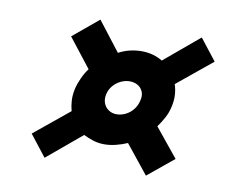

<svg xmlns="http://www.w3.org/2000/svg" viewBox="-56 -568 671 569"><g transform="rotate(10 279.0 -284.0)"><path d="M453 -350 558 -436 508 -500 403 -412Q390 -420 374 -424.5Q358 -429 340 -429Q323 -429 305.5 -425Q288 -421 271 -412L203 -500L126 -436L194 -349Q184 -336 176 -318.5Q168 -301 164 -284Q160 -265 161 -249Q162 -233 166 -218L61 -132L111 -68L215 -155Q229 -148 244.5 -143Q260 -138 278 -138Q295 -138 313 -142.5Q331 -147 347 -154L416 -68L494 -132L424 -218Q435 -233 443.5 -249Q452 -265 456 -284Q460 -302 459 -318.5Q458 -335 453 -350ZM298 -232Q285 -232 274.5 -239Q264 -246 259.5 -258Q255 -270 258 -284Q261 -299 270.5 -310.5Q280 -322 293.5 -328.5Q307 -335 320 -335Q335 -335 345.5 -328.5Q356 -322 360.5 -310.5Q365 -299 361 -284Q358 -270 349 -258Q340 -246 326.5 -239Q313 -232 298 -232Z"/></g></svg>

Font: Advent Pro
Style: Italic
Weight: 400
Italic angle: -12°
Designer: VivaRado, Andreas Kalpakidis
Foundry: VivaRado, Andreas Kalpakidis
Version: Version 3.000